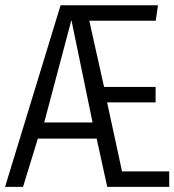

<svg xmlns="http://www.w3.org/2000/svg" viewBox="-32 -725 677 745"><path d="M384.1 0 343.1 -187.2H114.9L57.4 0H-12.3L203.1 -704.6H581L572.3 -644.6H314.4L371.8 -387.7H571.8V-327.7H383.6L441.5 -60H624.6V0ZM245.1 -647.2 139.5 -249.7H327.2Z"/></svg>

Font: Fira Code Fixed Light
Style: Regular
Weight: 300
Monospace: yes
Designer: Carrois Corporate, Edenspiekermann AG, Nikita Prokopov
Foundry: Carrois Corporate, Edenspiekermann AG, Nikita Prokopov
Version: Version 5.002